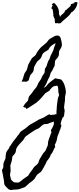

<svg xmlns="http://www.w3.org/2000/svg" viewBox="-240 -1254 789 1909"><path d="M415 -343.8Q416 -331.1 412.6 -319.3Q409.2 -307.6 407.2 -295.9Q405.3 -285.2 406.2 -272.9Q407.2 -260.7 405.3 -250Q402.3 -236.3 400.9 -221.2Q399.4 -206.1 397.5 -192.4Q395.5 -181.6 399.9 -169.9Q404.3 -158.2 402.3 -147.5Q400.4 -135.7 399.4 -124.5Q398.4 -113.3 396.5 -101.6Q395.5 -96.7 391.1 -91.3Q386.7 -85.9 381.8 -84Q379.9 -74.2 375.5 -66.4Q371.1 -58.6 369.1 -48.8Q367.2 -41 365.7 -33.7Q364.3 -26.4 362.3 -18.6Q369.1 -15.6 369.6 -11.2Q370.1 -6.8 370.1 -1Q367.2 3.9 365.2 11.7Q363.3 19.5 361.3 26.4Q359.4 32.2 356 38.6Q352.5 44.9 350.6 51.8Q347.7 65.4 341.8 76.7Q335.9 87.9 332 100.6Q328.1 114.3 326.7 127Q325.2 139.6 320.3 152.3Q317.4 160.2 313.5 168.5Q309.6 176.8 305.7 184.6L303.7 188.5L306.6 191.4V203.1H311.5Q302.7 214.8 297.9 225.1Q293 235.4 289.1 245.1Q285.2 254.9 279.3 265.1Q273.4 275.4 261.7 287.1Q263.7 291 259.3 299.8Q254.9 308.6 249 317.9Q243.2 327.1 236.8 335Q230.5 342.8 227.5 345.7Q223.6 350.6 221.7 356.4Q219.7 362.3 217.8 367.2Q211.9 379.9 205.1 391.1Q198.2 402.3 191.4 416Q186.5 423.8 182.6 431.2Q178.7 438.5 173.8 446.3Q165 458 152.3 465.3Q139.6 472.7 128.9 484.4Q119.1 495.1 112.8 508.3Q106.4 521.5 95.7 532.2Q85 543 73.2 550.8Q61.5 558.6 49.8 568.4Q42 575.2 27.3 589.4Q12.7 603.5 2.9 608.4Q2 608.4 1.5 608.9Q1 609.4 0 609.4Q-23.4 617.2 -41 624Q-58.6 630.9 -84 630.9H-96.7Q-112.3 631.8 -125.5 634.8Q-138.7 637.7 -153.3 627.9H-154.3L-155.3 627Q-165 617.2 -174.8 608.4Q-184.6 599.6 -192.4 586.9Q-197.3 579.1 -198.2 569.8Q-199.2 560.5 -200.2 550.8Q-201.2 534.2 -205.1 519Q-209 503.9 -210.9 487.3Q-211.9 482.4 -212.4 477.5Q-212.9 472.7 -214.8 467.8Q-216.8 460 -218.3 452.1Q-219.7 444.3 -219.7 434.6Q-217.8 429.7 -216.3 426.8Q-214.8 423.8 -210 420.9Q-207 412.1 -207 399.4Q-207 386.7 -206.1 377Q-205.1 363.3 -197.3 348.6Q-189.5 334 -185.5 320.3Q-183.6 309.6 -183.6 299.3Q-183.6 289.1 -181.6 278.3Q-178.7 258.8 -170.9 248Q-163.1 237.3 -152.3 222.7Q-150.4 220.7 -149.9 219.7Q-149.4 218.8 -147.5 216.8Q-149.4 211.9 -144.5 203.1Q-137.7 197.3 -131.8 188Q-126 178.7 -121.1 170.9L-105.5 148.4Q-95.7 134.8 -85.4 123.5Q-75.2 112.3 -67.4 98.6Q-65.4 96.7 -65.4 96.2Q-65.4 95.7 -63.5 93.8Q-52.7 84 -46.9 72.3Q-41 60.5 -30.3 51.8Q-19.5 43.9 -8.8 37.1Q2 30.3 12.7 22.5Q23.4 14.6 33.2 5.4Q43 -3.9 53.7 -11.7Q65.4 -19.5 77.6 -25.4Q89.8 -31.2 100.6 -38.1Q112.3 -43.9 123 -50.8Q133.8 -57.6 144.5 -64.5Q156.2 -70.3 169.4 -75.2Q182.6 -80.1 193.4 -85Q208 -92.8 222.2 -102.5Q236.3 -112.3 252 -118.2L259.8 -111.3Q259.8 -111.3 265.1 -111.3Q270.5 -111.3 276.9 -112.3Q283.2 -113.3 289.6 -113.3Q295.9 -113.3 297.9 -113.3Q308.6 -120.1 321.3 -118.2Q321.3 -128.9 321.3 -139.2Q321.3 -149.4 322.3 -160.2Q322.3 -161.1 322.8 -161.1Q323.2 -161.1 323.2 -162.1Q324.2 -164.1 324.2 -172.9Q324.2 -181.6 324.2 -185.5Q325.2 -202.1 327.1 -216.3Q329.1 -230.5 331.1 -247.1Q332 -252 333 -256.8Q334 -261.7 334 -266.6Q335 -279.3 340.3 -290Q345.7 -300.8 347.7 -313.5Q341.8 -323.2 340.8 -336.9Q339.8 -350.6 339.4 -363.3Q338.9 -376 336.9 -386.2Q335 -396.5 329.1 -401.4Q320.3 -402.3 306.2 -398.9Q292 -395.5 284.2 -390.6Q279.3 -387.7 272 -378.9Q264.6 -370.1 259.8 -365.2Q257.8 -363.3 254.4 -357.4Q251 -351.6 249 -350.6Q238.3 -343.8 226.1 -336.9Q213.9 -330.1 205.1 -321.3Q195.3 -310.5 188 -300.3Q180.7 -290 170.9 -280.3Q162.1 -270.5 152.3 -261.2Q142.6 -252 132.8 -243.2Q123 -233.4 111.3 -226.6Q99.6 -219.7 88.9 -211.9Q73.2 -200.2 55.7 -189.9Q38.1 -179.7 21.5 -169.9Q18.6 -175.8 18.6 -182.6Q10.7 -182.6 3.9 -186Q-2.9 -189.5 -9.8 -191.4Q-5.9 -199.2 -2.4 -205.1Q1 -210.9 4.4 -215.8Q7.8 -220.7 11.7 -225.6Q15.6 -230.5 22.5 -237.3Q25.4 -240.2 29.8 -244.1Q34.2 -248 36.1 -252Q42 -261.7 42.5 -274.9Q43 -288.1 53.7 -301.8Q61.5 -310.5 70.3 -320.8Q79.1 -331.1 85 -339.8Q90.8 -348.6 96.2 -356.4Q101.6 -364.3 109.4 -372.1L121.1 -386.7Q128.9 -398.4 134.3 -412.6Q139.6 -426.8 148.4 -439.5Q154.3 -448.2 163.1 -460.9Q171.9 -473.6 174.8 -484.4Q177.7 -494.1 182.6 -501.5Q187.5 -508.8 193.4 -516.6Q195.3 -518.6 197.3 -522Q199.2 -525.4 201.2 -527.3Q204.1 -533.2 204.6 -547.4Q205.1 -561.5 207 -571.3Q214.8 -581.1 219.7 -589.8Q224.6 -598.6 227.5 -611.3Q230.5 -622.1 236.3 -638.7Q242.2 -655.3 251 -663.1Q261.7 -703.1 281.2 -735.4Q285.2 -741.2 288.1 -750.5Q291 -759.8 293 -761.7Q293 -765.6 295.4 -773.4Q297.9 -781.2 300.8 -789.6Q303.7 -797.9 306.6 -805.2Q309.6 -812.5 311.5 -816.4Q311.5 -822.3 310.5 -824.2Q285.2 -810.5 269.5 -798.3Q253.9 -786.1 240.2 -758.8Q229.5 -751 213.9 -742.7Q198.2 -734.4 190.4 -725.6Q181.6 -716.8 177.2 -702.1Q172.9 -687.5 165 -675.8Q157.2 -664.1 145 -655.8Q132.8 -647.5 125 -634.8Q118.2 -624 112.8 -613.3Q107.4 -602.5 101.6 -591.8Q96.7 -581.1 96.2 -568.8Q95.7 -556.6 90.8 -544.9Q87.9 -537.1 82.5 -531.7Q77.1 -526.4 72.3 -519.5Q69.3 -516.6 65.9 -513.2Q62.5 -509.8 60.5 -504.9Q56.6 -494.1 52.2 -480.5Q47.9 -466.8 45.9 -456.1Q35.2 -448.2 28.3 -443.8Q21.5 -439.5 6.8 -442.4Q5.9 -442.4 4.4 -442.9Q2.9 -443.4 2 -443.4L-25.4 -441.4L-13.7 -467.8Q-8.8 -479.5 -6.3 -492.2Q-3.9 -504.9 1 -516.6Q5.9 -530.3 14.6 -541Q23.4 -551.8 28.3 -564.5Q33.2 -577.1 35.2 -590.3Q37.1 -603.5 43.9 -616.2Q50.8 -627.9 57.1 -641.1Q63.5 -654.3 71.3 -666Q79.1 -679.7 90.8 -687Q102.5 -694.3 112.3 -705.1Q115.2 -709 117.7 -713.4Q120.1 -717.8 122.1 -722.7Q125 -728.5 131.8 -739.3Q138.7 -750 147 -760.3Q155.3 -770.5 163.1 -779.3Q170.9 -788.1 176.8 -791H175.8Q186.5 -800.8 197.3 -808.6Q208 -816.4 217.8 -826.2Q228.5 -835.9 236.3 -847.7Q244.1 -859.4 255.9 -868.2Q267.6 -876 280.8 -882.3Q293.9 -888.7 306.6 -896.5Q307.6 -896.5 308.1 -897Q308.6 -897.5 309.6 -897.5Q326.2 -902.3 336.4 -900.4Q346.7 -898.4 353.5 -891.1Q360.4 -883.8 363.8 -872.1Q367.2 -860.4 370.1 -847.7Q373 -834 374.5 -824.2Q376 -814.5 375.5 -805.7Q375 -796.9 371.6 -787.6Q368.2 -778.3 360.4 -766.6Q357.4 -762.7 354 -756.8Q350.6 -751 348.6 -747.1Q345.7 -733.4 346.2 -721.2Q346.7 -709 341.8 -696.3Q338.9 -689.5 334 -682.6Q329.1 -675.8 323.7 -669.9Q318.4 -664.1 314.5 -659.7Q310.5 -655.3 309.6 -652.3Q307.6 -650.4 307.1 -645Q306.6 -639.6 306.2 -633.8Q305.7 -627.9 305.2 -623Q304.7 -618.2 303.7 -615.2L305.7 -609.4Q303.7 -599.6 300.8 -595.2Q297.9 -590.8 293.9 -583Q290 -574.2 286.1 -565.9Q282.2 -557.6 277.3 -548.8Q275.4 -544.9 272.5 -542Q269.5 -539.1 267.6 -535.2Q260.7 -522.5 257.8 -508.3Q254.9 -494.1 247.1 -481.4Q240.2 -469.7 235.4 -458.5Q230.5 -447.3 225.6 -434.6Q215.8 -410.2 201.2 -389.6Q195.3 -381.8 193.4 -377Q197.3 -381.8 203.1 -384.8Q209 -387.7 213.9 -391.6Q225.6 -402.3 233.9 -414.1Q242.2 -425.8 254.9 -434.6Q268.6 -445.3 281.7 -455.6Q294.9 -465.8 308.6 -475.6Q324.2 -473.6 337.9 -469.7Q351.6 -465.8 367.2 -463.9Q389.6 -442.4 401.4 -408.2Q413.1 -374 415 -343.8ZM295.9 -45.9Q292 -43.9 284.2 -41.5Q276.4 -39.1 268.1 -36.1Q259.8 -33.2 252.9 -30.8Q246.1 -28.3 243.2 -25.4L244.1 -26.4Q230.5 -19.5 216.3 -21Q202.1 -22.5 191.4 -15.6Q179.7 -9.8 169.9 0.5Q160.2 10.7 149.4 18.6Q137.7 26.4 125.5 30.8Q113.3 35.2 101.6 43Q80.1 57.6 58.1 71.8Q36.1 85.9 15.6 102.5Q6.8 110.4 1.5 121.6Q-3.9 132.8 -11.7 141.6Q-28.3 160.2 -44.9 177.2Q-61.5 194.3 -74.2 216.8Q-80.1 227.5 -81.1 240.2Q-82 252.9 -86.9 263.7Q-91.8 275.4 -103 286.1Q-114.3 296.9 -117.2 304.7Q-119.1 311.5 -119.6 320.3Q-120.1 329.1 -121.1 335.9Q-122.1 339.8 -123 343.8Q-124 347.7 -125 351.6Q-125 354.5 -127.4 360.8Q-129.9 367.2 -131.8 374Q-133.8 380.9 -135.7 386.2Q-137.7 391.6 -137.7 392.6Q-136.7 398.4 -136.2 406.7Q-135.7 415 -135.3 423.8Q-134.8 432.6 -134.8 440.9Q-134.8 449.2 -135.7 454.1Q-136.7 459 -137.7 464.4Q-138.7 469.7 -139.6 474.6Q-141.6 483.4 -137.7 501Q-133.8 518.6 -130.9 527.3Q-125 543 -108.4 552.7V553.7H-107.4Q-101.6 558.6 -94.2 559.6Q-86.9 560.5 -80.1 560.5Q-72.3 560.5 -62.5 561Q-52.7 561.5 -46.9 556.6Q-36.1 549.8 -25.9 541Q-15.6 532.2 -5.9 524.4Q4.9 515.6 16.1 509.3Q27.3 502.9 37.1 495.1Q42 491.2 44.4 486.3Q46.9 481.4 49.8 475.6Q57.6 462.9 66.4 453.1Q75.2 443.4 83 430.7Q85.9 425.8 89.4 420.4Q92.8 415 96.7 410.2Q104.5 399.4 116.2 391.6Q127.9 383.8 135.7 373Q142.6 363.3 146 349.6Q149.4 335.9 156.2 325.2Q163.1 313.5 169.9 302.7Q176.8 292 182.6 281.2Q189.5 268.6 199.2 259.3Q209 250 214.8 239.3Q215.8 236.3 219.2 228Q222.7 219.7 226.6 210.9Q230.5 202.1 233.4 194.3Q236.3 186.5 236.3 183.6Q236.3 172.9 237.3 162.1Q238.3 151.4 242.2 140.6Q249 120.1 256.8 100.1Q264.6 80.1 272.5 58.6Q266.6 53.7 266.6 43.9L267.6 42V39.1Q285.2 11.7 294.9 -16.6Q296.9 -21.5 295.4 -30.8Q293.9 -40 295.9 -45.9ZM295.9 -1225.6Q321.3 -1208 335.9 -1175.8Q350.6 -1143.6 345.7 -1116.2Q350.6 -1108.4 353 -1100.1Q355.5 -1091.8 357.4 -1084Q360.4 -1087.9 360.4 -1093.8Q366.2 -1100.6 372.6 -1106Q378.9 -1111.3 384.8 -1116.2Q390.6 -1121.1 396 -1127Q401.4 -1132.8 405.3 -1142.6Q407.2 -1147.5 410.6 -1151.9Q414.1 -1156.2 420.9 -1156.2Q423.8 -1162.1 433.1 -1169.4Q442.4 -1176.8 450.7 -1184.1Q459 -1191.4 463.4 -1198.7Q467.8 -1206.1 462.9 -1211.9L501 -1223.6L498 -1231.4Q505.9 -1234.4 513.2 -1233.4Q520.5 -1232.4 529.3 -1231.4Q530.3 -1217.8 525.4 -1202.6Q520.5 -1187.5 512.2 -1173.8Q503.9 -1160.2 492.2 -1147.9Q480.5 -1135.7 466.8 -1128.9Q456.1 -1106.4 433.6 -1087.9Q411.1 -1069.3 391.6 -1051.8Q379.9 -1043 368.2 -1029.3Q360.4 -1021.5 350.6 -1021Q340.8 -1020.5 332 -1024.4Q324.2 -1022.5 317.9 -1022.5Q311.5 -1022.5 307.6 -1025.4Q305.7 -1034.2 305.2 -1042Q304.7 -1049.8 304.2 -1056.6Q303.7 -1063.5 301.8 -1070.8Q299.8 -1078.1 293.9 -1086.9Q292 -1091.8 289.6 -1097.2Q287.1 -1102.5 292 -1106.4Q289.1 -1112.3 288.6 -1123Q288.1 -1133.8 286.6 -1144Q285.2 -1154.3 281.7 -1162.1Q278.3 -1169.9 269.5 -1170.9L284.2 -1202.1L275.4 -1206.1Q277.3 -1213.9 283.2 -1217.3Q289.1 -1220.7 295.9 -1225.6Z"/></svg>

Font: Homemade Apple
Style: Regular
Weight: 400
Designer: Font Diner, Inc
Foundry: Font Diner, Inc
Version: Version 1.000